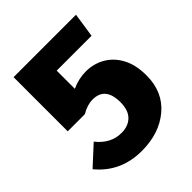

<svg xmlns="http://www.w3.org/2000/svg" viewBox="-194 -797 935 935"><g transform="rotate(-45 273.0 -330.0)"><path d="M242 18Q97 18 9 -89L108 -180Q160 -114 234 -114Q281 -114 308.5 -141.5Q336 -169 336 -224Q336 -329 249 -329Q212 -329 172 -305H54V-678H484L465 -552H225V-427Q273 -449 322 -449Q376 -449 420.5 -423.5Q465 -398 491.5 -348.5Q518 -299 518 -226Q518 -113 440.5 -47.5Q363 18 242 18Z"/></g></svg>

Font: Trujillo ExtraBold
Style: Regular
Weight: 800
Designer: Fira Sans original fonts by bBox Type GmbH, Carrois Corporate GbR, & Edenspiekermann AG / Changes by Cristiano Sobral
Foundry: Fira Sans original fonts by bBox Type GmbH, Carrois Corporate GbR, & Edenspiekermann AG / Changes by Cristiano Sobral
Version: Version 4.301;July 28, 2020;FontCreator 13.0.0.2655 64-bit